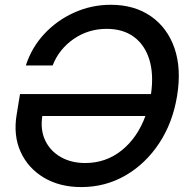

<svg xmlns="http://www.w3.org/2000/svg" viewBox="-20 -759 771 791"><path d="M314.9 11.7Q226.1 11.7 160.9 -27.1Q95.7 -65.9 64.9 -133.5Q34.2 -201.2 48.8 -288.1L62.5 -371.6H602.1Q613.8 -452.1 595.5 -512.7Q577.1 -573.2 532.2 -606.7Q487.3 -640.1 419.4 -640.1Q343.8 -640.1 283.4 -598.4Q223.1 -556.6 196.8 -489.3H86.4Q110.4 -563.5 162.8 -619.6Q215.3 -675.8 286.4 -707.5Q357.4 -739.3 436.5 -739.3Q533.7 -739.3 601.8 -691.9Q669.9 -644.5 699 -560.1Q728 -475.6 709.5 -363.3Q691.4 -252.9 635.5 -168.5Q579.6 -84 496.8 -36.1Q414.1 11.7 314.9 11.7ZM579.1 -281.2H154.3Q145.5 -223.6 166.5 -179.9Q187.5 -136.2 230.7 -111.8Q273.9 -87.4 331.1 -87.4Q416.5 -87.4 481.4 -139.6Q546.4 -191.9 579.1 -281.2Z"/></svg>

Font: Inter Display Medium
Style: Italic
Weight: 500
Italic angle: -9.39999°
Designer: Rasmus Andersson
Foundry: rsms
Version: Version 4.000;git-a52131595